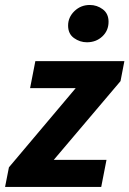

<svg xmlns="http://www.w3.org/2000/svg" viewBox="-30 -737 510 757"><path d="M-10 0 5.2 -77.3 268.4 -389.4H88.6L109.4 -496.1H460.4L445.2 -417.2L182 -106.7H389.9L369.1 0ZM312.6 -570.3Q285 -570.3 261.7 -587Q238.5 -603.6 238.5 -636.2Q238.5 -669.1 263.6 -693.3Q288.7 -717.4 323.9 -717.4Q352.4 -717.4 375.2 -700.4Q398 -683.3 398 -651.2Q398 -616.2 373.4 -593.3Q348.9 -570.3 312.6 -570.3Z"/></svg>

Font: Source Sans Variable
Style: Italic
Weight: 200
Italic angle: -11°
Designer: Paul D. Hunt
Foundry: Adobe Systems Incorporated
Version: Version 3.006;hotconv 1.0.111;makeotfexe 2.5.65597